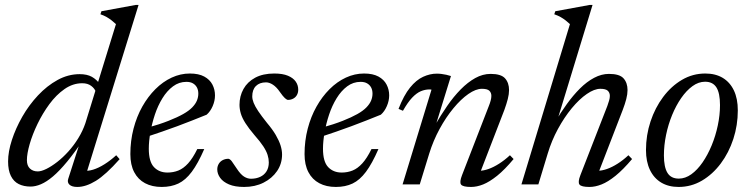

<svg xmlns="http://www.w3.org/2000/svg" viewBox="-20 -730 2972 760"><path d="M359 -367Q354.5 -380 340.8 -390.2Q327 -400.5 305.5 -400.5Q268.5 -400.5 235.5 -377.5Q202.5 -354.5 175.5 -317.8Q148.5 -281 128.5 -239.5Q108.5 -198 97.5 -159.8Q86.5 -121.5 86.5 -96Q86.5 -74 98.5 -62.8Q110.5 -51.5 129.5 -51.5Q143.5 -51.5 163.8 -61.5Q184 -71.5 206.5 -89Q229 -106.5 250.5 -130.2Q272 -154 289.8 -182.8Q307.5 -211.5 318 -242.5L439 -634.5Q430 -643 421.2 -649.8Q412.5 -656.5 402.2 -662.5Q392 -668.5 377.5 -673.5L381.5 -685.5L517.5 -710.5H528.5L319.5 -36L311 -54.5Q327.5 -52 348.8 -58.5Q370 -65 393.5 -79.8Q417 -94.5 440 -115.5L453.5 -100Q399 -38.5 359.5 -14.2Q320 10 286 10Q264.5 10 254.8 0.8Q245 -8.5 250.5 -23.5L302.5 -185H315Q277 -128 246 -90.5Q215 -53 189.5 -31.5Q164 -10 142.2 -0.8Q120.5 8.5 101 8.5Q74 8.5 54 -1.5Q34 -11.5 23 -33.8Q12 -56 12 -91Q12 -129.5 27 -175.8Q42 -222 68.2 -268Q94.5 -314 130.2 -352.2Q166 -390.5 208 -413.5Q250 -436.5 295.5 -436.5Q324.5 -436.5 343.5 -426Q362.5 -415.5 378 -394Z M718 -406Q688.5 -406 664.8 -388.2Q641 -370.5 623 -341.2Q605 -312 593.2 -276.8Q581.5 -241.5 575.2 -206Q569 -170.5 569 -141.5Q569 -90 589.5 -68.5Q610 -47 643 -47Q666 -47 686 -55Q706 -63 724.5 -83.2Q743 -103.5 761 -140H788.5Q763.5 -82.5 739 -49.8Q714.5 -17 686 -3.5Q657.5 10 620 10Q582 10 554.2 -4.8Q526.5 -19.5 511.2 -48.5Q496 -77.5 496 -120Q496 -172.5 508.5 -220.5Q521 -268.5 543.2 -308Q565.5 -347.5 595 -377Q624.5 -406.5 659.5 -422.8Q694.5 -439 731.5 -439Q766.5 -439 788.5 -427Q810.5 -415 820.8 -395.2Q831 -375.5 831 -352.5Q831 -331 821.8 -309.8Q812.5 -288.5 798 -276Q769.5 -264.5 740.5 -253Q711.5 -241.5 681.8 -230.5Q652 -219.5 622.2 -209.2Q592.5 -199 562.5 -189L564 -224.5Q612.5 -238 647.2 -251.8Q682 -265.5 705 -278.5Q728 -291.5 741 -305Q754 -318.5 759.5 -332Q765 -345.5 765 -359.5Q765 -373.5 759.5 -383.8Q754 -394 743.8 -400Q733.5 -406 718 -406Z M884.5 -101.5Q891 -100 897.5 -91.5Q904 -83 918 -61.5Q932.5 -39.5 946 -31Q959.5 -22.5 973.5 -22.5Q994 -22.5 1010 -30Q1026 -37.5 1035 -52Q1044 -66.5 1044 -87Q1044 -101.5 1039.2 -116.8Q1034.5 -132 1022.2 -150.8Q1010 -169.5 987 -195.5Q964.5 -222 951.5 -242.5Q938.5 -263 933.2 -280.8Q928 -298.5 928 -315Q928 -349.5 943.8 -377.8Q959.5 -406 990.2 -422.5Q1021 -439 1065.5 -439Q1099 -439 1119.8 -430.2Q1140.5 -421.5 1150.5 -407.2Q1160.5 -393 1160.5 -375Q1160.5 -363.5 1155.5 -354.2Q1150.5 -345 1141 -339.8Q1131.5 -334.5 1119 -334.5Q1114.5 -335.5 1107.5 -341.8Q1100.5 -348 1087.5 -366.5Q1074.5 -385.5 1060.2 -394.8Q1046 -404 1033 -404Q1007.5 -404 993 -389.5Q978.5 -375 978.5 -348.5Q978.5 -337 984 -323Q989.5 -309 1002.2 -290Q1015 -271 1036.5 -244Q1058.5 -218 1071.5 -195.8Q1084.5 -173.5 1090.5 -154.5Q1096.5 -135.5 1096.5 -118.5Q1096.5 -82 1076.8 -53Q1057 -24 1023.2 -7Q989.5 10 946.5 10Q910 10 886.5 0Q863 -10 851.5 -26Q840 -42 840 -59.5Q840 -71 845.5 -80.8Q851 -90.5 861.2 -96Q871.5 -101.5 884.5 -101.5Z M1407.5 -406Q1378 -406 1354.2 -388.2Q1330.5 -370.5 1312.5 -341.2Q1294.5 -312 1282.8 -276.8Q1271 -241.5 1264.8 -206Q1258.5 -170.5 1258.5 -141.5Q1258.5 -90 1279 -68.5Q1299.5 -47 1332.5 -47Q1355.5 -47 1375.5 -55Q1395.5 -63 1414 -83.2Q1432.5 -103.5 1450.5 -140H1478Q1453 -82.5 1428.5 -49.8Q1404 -17 1375.5 -3.5Q1347 10 1309.5 10Q1271.5 10 1243.8 -4.8Q1216 -19.5 1200.8 -48.5Q1185.5 -77.5 1185.5 -120Q1185.5 -172.5 1198 -220.5Q1210.5 -268.5 1232.8 -308Q1255 -347.5 1284.5 -377Q1314 -406.5 1349 -422.8Q1384 -439 1421 -439Q1456 -439 1478 -427Q1500 -415 1510.2 -395.2Q1520.5 -375.5 1520.5 -352.5Q1520.5 -331 1511.2 -309.8Q1502 -288.5 1487.5 -276Q1459 -264.5 1430 -253Q1401 -241.5 1371.2 -230.5Q1341.5 -219.5 1311.8 -209.2Q1282 -199 1252 -189L1253.5 -224.5Q1302 -238 1336.8 -251.8Q1371.5 -265.5 1394.5 -278.5Q1417.5 -291.5 1430.5 -305Q1443.5 -318.5 1449 -332Q1454.5 -345.5 1454.5 -359.5Q1454.5 -373.5 1449 -383.8Q1443.5 -394 1433.2 -400Q1423 -406 1407.5 -406Z M1575 -291.5 1557.5 -299Q1578.5 -353 1603 -383.2Q1627.5 -413.5 1654.8 -426Q1682 -438.5 1709 -438.5Q1719 -438.5 1728.2 -437.2Q1737.5 -436 1746.8 -434Q1756 -432 1765 -429L1704.5 -233.5H1701.5Q1724.5 -273.5 1750 -310.5Q1775.5 -347.5 1803.5 -376Q1831.5 -404.5 1861.2 -421Q1891 -437.5 1922 -437.5Q1963.5 -437.5 1979.2 -419.8Q1995 -402 1995 -373.5Q1995 -357.5 1990 -338Q1985 -318.5 1976.5 -295L1876.5 -36L1877 -54Q1893.5 -54 1913.5 -61Q1933.5 -68 1955.5 -82Q1977.5 -96 1998.5 -115.5L2013 -100.5Q1978 -58.5 1947.8 -34.2Q1917.5 -10 1892.5 0Q1867.5 10 1844.5 10Q1812 10 1805 0.5Q1798 -9 1809 -37L1915 -310.5Q1919.5 -321.5 1922.2 -331.8Q1925 -342 1925 -350.5Q1925 -363 1917 -370.8Q1909 -378.5 1887.5 -378.5Q1863.5 -378.5 1834 -358Q1804.5 -337.5 1774.8 -301.5Q1745 -265.5 1720 -219.5Q1695 -173.5 1679 -122L1641.5 0H1573.5L1688 -375Q1686 -375.5 1684.2 -375.8Q1682.5 -376 1680.5 -376Q1662.5 -376 1645.5 -368.8Q1628.5 -361.5 1611.2 -343.2Q1594 -325 1575 -291.5Z M2148 -122 2111 0H2044L2236 -634.5Q2227 -643 2218.2 -649.8Q2209.5 -656.5 2199 -662.5Q2188.5 -668.5 2174 -673.5L2178 -685.5L2314.5 -710.5H2325.5L2183.5 -245.5L2177 -246.5Q2199 -284 2223.8 -318.2Q2248.5 -352.5 2275.5 -379.5Q2302.5 -406.5 2331.8 -422Q2361 -437.5 2390.5 -437.5Q2432.5 -437.5 2448.2 -419.8Q2464 -402 2464 -373.5Q2464 -357.5 2459 -338Q2454 -318.5 2445 -295L2345 -36L2345.5 -54Q2362 -54 2382.2 -61Q2402.5 -68 2424.5 -82Q2446.5 -96 2467.5 -115.5L2482 -100.5Q2446.5 -58.5 2416.5 -34.2Q2386.5 -10 2361.2 0Q2336 10 2313.5 10Q2281 10 2273.8 0.5Q2266.5 -9 2277.5 -37L2384 -310.5Q2388 -321.5 2391 -331.8Q2394 -342 2394 -350.5Q2394 -363 2385.8 -370.8Q2377.5 -378.5 2356.5 -378.5Q2332.5 -378.5 2302.8 -358Q2273 -337.5 2243.2 -301.5Q2213.5 -265.5 2188.5 -219.5Q2163.5 -173.5 2148 -122Z M2772 -439Q2812 -439 2840.8 -421.8Q2869.5 -404.5 2885 -372Q2900.5 -339.5 2900.5 -293Q2900.5 -234.5 2882.8 -180Q2865 -125.5 2833 -82.8Q2801 -40 2758.5 -15Q2716 10 2666 10Q2626.5 10 2597.5 -7.2Q2568.5 -24.5 2552.8 -57.2Q2537 -90 2537 -136Q2537 -195 2555 -249.2Q2573 -303.5 2605 -346.2Q2637 -389 2679.5 -414Q2722 -439 2772 -439ZM2667 -23Q2692.5 -23 2716.5 -40.2Q2740.5 -57.5 2761 -87.2Q2781.5 -117 2797 -154.5Q2812.5 -192 2821.2 -233.2Q2830 -274.5 2830 -314Q2830 -361.5 2815.8 -384Q2801.5 -406.5 2771 -406.5Q2745 -406.5 2721 -389Q2697 -371.5 2676.5 -342Q2656 -312.5 2640.5 -274.8Q2625 -237 2616.5 -195.8Q2608 -154.5 2608 -115Q2608 -68.5 2622 -45.8Q2636 -23 2667 -23Z"/></svg>

Font: Newsreader 20pt
Style: Italic
Weight: 400
Italic angle: -17°
Version: Version 1.003